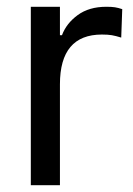

<svg xmlns="http://www.w3.org/2000/svg" viewBox="-20 -547 393 567"><path d="M71 -527H157V-443H163Q176 -478 209.5 -502.5Q243 -527 294 -527Q310 -527 319.5 -525.5Q329 -524 341 -520L338 -436Q322 -441 310.5 -443Q299 -445 281 -445Q157 -445 157 -298V0H71Z"/></svg>

Font: Lopes Sans
Style: Regular
Weight: 400
Designer: Gabriel Lam, Diego Maldonado
Foundry: TypeRant, Foresti Design
Version: Version 4.000